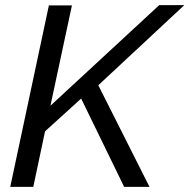

<svg xmlns="http://www.w3.org/2000/svg" viewBox="-20 -730 740 750"><path d="M171 -709H261L177 -317L602 -710H700L364 -397L564 0H465L297 -345L156 -217L110 0H20Z"/></svg>

Font: Raleway Thin Medium
Style: Italic
Weight: 500
Italic angle: -12°
Version: Version 4.026